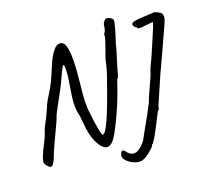

<svg xmlns="http://www.w3.org/2000/svg" viewBox="-126 -864 1259 1193"><g transform="rotate(-15 504.0 -268.0)"><path d="M892 -301 830 -115Q830 -95 817 -82Q761 57 753 70Q739 93 739 97.5Q739 102 734 102Q728 106 728 112Q723 124 697 149Q671 174 650 183.5Q629 193 595 183.5Q561 174 537 148Q523 132 529 113Q535 94 543 94Q554 94 568 113Q622 161 682 68Q687 56 708 9Q763 -111 767 -125Q771 -139 776 -145Q776 -146 781 -161Q786 -176 789 -189L831 -308Q841 -354 850.5 -376.5Q860 -399 876 -447.5Q892 -496 900 -521Q908 -546 913.5 -562.5Q919 -579 924 -594Q933 -626 931 -629L875 -619Q863 -614 844.5 -614Q826 -614 826 -621V-626Q821 -622 812.5 -631.5Q804 -641 805 -649Q805 -665 876 -674L948 -684Q953 -688 973 -680.5Q993 -673 1001 -665Q1011 -645 1006.5 -626Q1002 -607 983 -554.5Q964 -502 957.5 -483.5Q951 -465 936 -422Q902 -326 892 -301ZM376 -620Q401 -562 396 -368Q392 -243 407 -186Q415 -140 429 -86.5Q443 -33 451 -33Q483 -33 562 -350Q579 -407 588 -482Q620 -603 620 -616V-638Q624 -638 628.5 -651Q633 -664 633 -684Q633 -704 647 -718Q651 -729 673.5 -723.5Q696 -718 701 -703Q704 -682 673 -550Q673 -538 660.5 -483.5Q648 -429 644 -406Q634 -341 626 -343Q585 -167 521 -21Q470 96 408 16Q375 -27 360 -92Q355 -116 343 -181Q323 -233 326 -305Q327 -330 330.5 -375Q334 -420 335 -443Q334 -514 327 -514.5Q320 -515 302 -464Q284 -413 267 -372Q224 -271 214 -250Q204 -229 195 -192Q129 -16 116 36Q108 56 102 66Q88 88 64 62Q50 47 49.5 35.5Q49 24 57 -3.5Q65 -31 84 -76.5Q103 -122 111 -163Q145 -242 155.5 -276.5Q166 -311 174 -327.5Q182 -344 196 -372Q210 -400 219.5 -423.5Q229 -447 240.5 -482.5Q252 -518 258 -536Q274 -587 297 -620Q315 -650 340.5 -650Q366 -650 376 -620Z"/></g></svg>

Font: Caveat
Style: Regular
Weight: 400
Designer: Pablo Impallari
Foundry: Creative Lab NY
Version: Version 1.096; ttfautohint (v1.3)